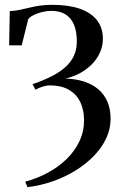

<svg xmlns="http://www.w3.org/2000/svg" viewBox="-20 -541 500 796"><path d="M94 235 84.5 212Q134 199 178 175.2Q222 151.5 256 118.5Q290 85.5 309.2 44.8Q328.5 4 328.5 -43Q328.5 -83 313.8 -115.8Q299 -148.5 267.2 -167.8Q235.5 -187 184.5 -187Q178 -187 168 -184.8Q158 -182.5 147.5 -178.5Q137 -174.5 127 -169L115 -192Q164.5 -209 199.2 -227.5Q234 -246 256 -267.5Q278 -289 288.2 -314Q298.5 -339 298.5 -368.5Q298.5 -411.5 286.2 -439.8Q274 -468 250.5 -482Q227 -496 193 -496Q174 -496 154 -491Q134 -486 118.8 -478.2Q103.5 -470.5 97 -461.5L70 -353H18L20.5 -495Q42 -496 61.5 -500Q81 -504 101 -509Q121 -514 144.5 -517.5Q168 -521 198 -521Q264 -521 310.8 -504.8Q357.5 -488.5 382 -457.2Q406.5 -426 406.5 -380.5Q406.5 -348 393 -320Q379.5 -292 357 -270.8Q334.5 -249.5 306.8 -235.2Q279 -221 250.5 -215.5Q294 -214 328.8 -202.8Q363.5 -191.5 388 -170.5Q412.5 -149.5 425.5 -119Q438.5 -88.5 438.5 -48Q438.5 -7 420.8 31.5Q403 70 370.8 103.8Q338.5 137.5 295 164.8Q251.5 192 200.8 210Q150 228 94 235Z"/></svg>

Font: Merriweather 144pt Medium
Style: Regular
Weight: 500
Version: Version 2.100